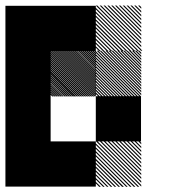

<svg xmlns="http://www.w3.org/2000/svg" viewBox="-20 -688 707 708"><path d="M500.8 -155.8 489.2 -167.5H495L500.8 -161.7ZM500.8 -141.7 475 -167.5H480.8L500.8 -147.5ZM500.8 -127.5 460.8 -167.5H466.7L500.8 -133.3ZM500.8 -113.3 446.7 -167.5H452.5L500.8 -119.2ZM500.8 -99.2 432.5 -167.5H438.3L500.8 -105ZM500.8 -85 418.3 -167.5H424.2L500.8 -90.8ZM500.8 -70.8 404.2 -167.5H410L500.8 -76.7ZM500.8 -56.7 390 -167.5H395.8L500.8 -62.5ZM500.8 -42.5 375.8 -167.5H381.7L500.8 -48.3ZM500.8 -28.3 361.7 -167.5H367.5L500.8 -34.2ZM500.8 -14.2 347.5 -167.5H353.3L500.8 -20ZM500.8 0 333.3 -167.5H339.2L500.8 -5.8ZM487.5 0.8 332.5 -154.2V-160L493.3 0.8ZM473.3 0.8 332.5 -140V-145.8L479.2 0.8ZM459.2 0.8 332.5 -125.8V-131.7L465 0.8ZM445 0.8 332.5 -111.7V-117.5L450.8 0.8ZM430 0.8 332.5 -96.7V-103.3L436.7 0.8ZM416.7 0.8 332.5 -83.3V-89.2L422.5 0.8ZM402.5 0.8 332.5 -69.2V-75L408.3 0.8ZM388.3 0.8 332.5 -55V-60.8L394.2 0.8ZM374.2 0.8 332.5 -40.8V-46.7L380 0.8ZM360 0.8 332.5 -26.7V-32.5L365.8 0.8ZM345.8 0.8 332.5 -12.5V-18.3L351.7 0.8ZM500.8 -499.2 499.2 -500.8H500.8ZM500.8 -488.3 488.3 -500.8H494.2L500.8 -494.2ZM500.8 -477.5 477.5 -500.8H483.3L500.8 -483.3ZM500.8 -466.7 466.7 -500.8H472.5L500.8 -472.5ZM500.8 -455.8 455.8 -500.8H461.7L500.8 -461.7ZM500.8 -445 445 -500.8H450.8L500.8 -450.8ZM500.8 -434.2 434.2 -500.8H440L500.8 -440ZM500.8 -423.3 423.3 -500.8H429.2L500.8 -429.2ZM500.8 -412.5 412.5 -500.8H418.3L500.8 -418.3ZM500.8 -401.7 401.7 -500.8H407.5L500.8 -407.5ZM500.8 -390.8 390.8 -500.8H396.7L500.8 -396.7ZM500.8 -380 380 -500.8H385.8L500.8 -385.8ZM500.8 -369.2 369.2 -500.8H375L500.8 -375ZM500.8 -358.3 358.3 -500.8H364.2L500.8 -364.2ZM500.8 -347.5 347.5 -500.8H353.3L500.8 -353.3ZM500.8 -336.7 336.7 -500.8H342.5L500.8 -342.5ZM494.2 -332.5 332.5 -494.2V-500L500 -332.5ZM483.3 -332.5 332.5 -483.3V-489.2L489.2 -332.5ZM472.5 -332.5 332.5 -472.5V-478.3L478.3 -332.5ZM461.7 -332.5 332.5 -461.7V-467.5L467.5 -332.5ZM450.8 -332.5 332.5 -450.8V-456.7L456.7 -332.5ZM440 -332.5 332.5 -440V-445.8L445.8 -332.5ZM429.2 -332.5 332.5 -429.2V-435L435 -332.5ZM418.3 -332.5 332.5 -418.3V-424.2L424.2 -332.5ZM407.5 -332.5 332.5 -407.5V-413.3L413.3 -332.5ZM396.7 -332.5 332.5 -396.7V-402.5L402.5 -332.5ZM385.8 -332.5 332.5 -385.8V-391.7L391.7 -332.5ZM375 -332.5 332.5 -375V-380.8L380.8 -332.5ZM364.2 -332.5 332.5 -364.2V-370L370 -332.5ZM353.3 -332.5 332.5 -353.3V-359.2L359.2 -332.5ZM342.5 -332.5 332.5 -342.5V-348.3L348.3 -332.5ZM500.8 -500.8H505L500.8 -505ZM334.2 -493.3 326.7 -500.8H332.5L334.2 -499.2ZM334.2 -485.8 319.2 -500.8H325L334.2 -491.7ZM334.2 -478.3 311.7 -500.8H317.5L334.2 -484.2ZM334.2 -470.8 304.2 -500.8H310L334.2 -476.7ZM334.2 -463.3 296.7 -500.8H302.5L334.2 -469.2ZM334.2 -455.8 289.2 -500.8H295L334.2 -461.7ZM334.2 -448.3 281.7 -500.8H287.5L334.2 -454.2ZM334.2 -440.8 274.2 -500.8H280L334.2 -446.7ZM334.2 -433.3 266.7 -500.8H272.5L334.2 -439.2ZM334.2 -425.8 259.2 -500.8H264.2L334.2 -430.8ZM334.2 -418.3 251.7 -500.8H257.5L334.2 -424.2ZM334.2 -410.8 244.2 -500.8H250L334.2 -416.7ZM334.2 -403.3 236.7 -500.8H242.5L334.2 -409.2ZM334.2 -395.8 229.2 -500.8H235L334.2 -401.7ZM334.2 -388.3 221.7 -500.8H227.5L334.2 -394.2ZM334.2 -380.8 214.2 -500.8H220L334.2 -386.7ZM334.2 -373.3 206.7 -500.8H212.5L334.2 -379.2ZM334.2 -365.8 199.2 -500.8H205L334.2 -371.7ZM334.2 -358.3 191.7 -500.8H197.5L334.2 -364.2ZM334.2 -350.8 184.2 -500.8H190L334.2 -356.7ZM334.2 -343.3 176.7 -500.8H182.5L334.2 -349.2ZM334.2 -335.8 169.2 -500.8H175L334.2 -341.7ZM330 -332.5 165.8 -496.7 167.5 -500.8 334.2 -334.2ZM322.5 -332.5 165.8 -489.2V-495L328.3 -332.5ZM315 -332.5 165.8 -481.7V-487.5L320.8 -332.5ZM307.5 -332.5 165.8 -474.2V-480L313.3 -332.5ZM300 -332.5 165.8 -466.7V-472.5L305.8 -332.5ZM292.5 -332.5 165.8 -459.2V-465L298.3 -332.5ZM285 -332.5 165.8 -451.7V-457.5L290.8 -332.5ZM277.5 -332.5 165.8 -444.2V-450L283.3 -332.5ZM270 -332.5 165.8 -436.7V-442.5L275.8 -332.5ZM262.5 -332.5 165.8 -429.2V-435L268.3 -332.5ZM254.2 -332.5 165.8 -420.8V-427.5L260.8 -332.5ZM247.5 -332.5 165.8 -414.2V-420L253.3 -332.5ZM240 -332.5 165.8 -406.7V-412.5L245.8 -332.5ZM232.5 -332.5 165.8 -399.2V-405L238.3 -332.5ZM225 -332.5 165.8 -391.7V-397.5L230.8 -332.5ZM217.5 -332.5 165.8 -384.2V-390L223.3 -332.5ZM210 -332.5 165.8 -376.7V-381.7L215 -332.5ZM202.5 -332.5 165.8 -369.2V-375L208.3 -332.5ZM195 -332.5 165.8 -361.7V-367.5L200.8 -332.5ZM187.5 -332.5 165.8 -354.2V-360L193.3 -332.5ZM180 -332.5 165.8 -346.7V-352.5L185.8 -332.5ZM172.5 -332.5 165.8 -339.2V-345L178.3 -332.5ZM500.8 -655.8 489.2 -667.5H495L500.8 -661.7ZM500.8 -641.7 475 -667.5H480.8L500.8 -647.5ZM500.8 -627.5 460.8 -667.5H466.7L500.8 -633.3ZM500.8 -613.3 446.7 -667.5H452.5L500.8 -619.2ZM500.8 -599.2 432.5 -667.5H438.3L500.8 -605ZM500.8 -585 418.3 -667.5H424.2L500.8 -590.8ZM500.8 -570.8 404.2 -667.5H410L500.8 -576.7ZM500.8 -556.7 390 -667.5H395.8L500.8 -562.5ZM500.8 -542.5 375.8 -667.5H381.7L500.8 -548.3ZM500.8 -528.3 361.7 -667.5H367.5L500.8 -534.2ZM500.8 -514.2 347.5 -667.5H353.3L500.8 -520ZM500.8 -500 333.3 -667.5H339.2L500.8 -505.8ZM487.5 -499.2 332.5 -654.2V-660L493.3 -499.2ZM473.3 -499.2 332.5 -640V-645.8L479.2 -499.2ZM459.2 -499.2 332.5 -625.8V-631.7L465 -499.2ZM445 -499.2 332.5 -611.7V-617.5L450.8 -499.2ZM430 -499.2 332.5 -596.7V-603.3L436.7 -499.2ZM416.7 -499.2 332.5 -583.3V-589.2L422.5 -499.2ZM402.5 -499.2 332.5 -569.2V-575L408.3 -499.2ZM388.3 -499.2 332.5 -555V-560.8L394.2 -499.2ZM374.2 -499.2 332.5 -540.8V-546.7L380 -499.2ZM360 -499.2 332.5 -526.7V-532.5L365.8 -499.2ZM345.8 -499.2 332.5 -512.5V-518.3L351.7 -499.2ZM166.7 -166.7H333.3V0H166.7ZM0 -166.7H333.3V0H0ZM333.3 -333.3H500V-166.7H333.3ZM0 -333.3H166.7V0H0ZM0 -500H166.7V-166.7H0ZM166.7 -666.7H333.3V-500H166.7ZM0 -666.7H333.3V-500H0ZM0 -666.7H166.7V-333.3H0Z"/></svg>

Font: 0xA000-Pixelated-Mono
Style: Pixelated-Mono
Weight: 400
Version: Version 0.1